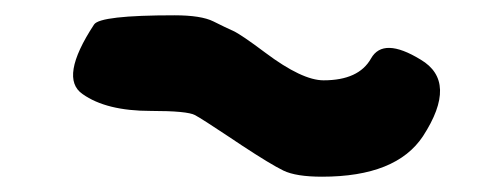

<svg xmlns="http://www.w3.org/2000/svg" viewBox="-20 -503 649 251"><path d="M401 -272Q367 -272 350.5 -280Q334 -288 296 -313L278 -325Q245 -347 235 -352.5Q225 -358 177 -358Q119 -358 88 -380Q57 -401 103 -471Q111 -483 208 -483Q243 -483 259 -475Q275 -467 285 -462.5Q295 -458 327 -434Q375 -398 403 -398Q449 -398 465 -426.5Q481 -455 530 -425Q579 -396 533 -325Q498 -272 401 -272Z"/></svg>

Font: Resource Han Rounded JP Heavy
Style: Regular
Weight: 900
Designer: Cyano Hao (round all glyphs); Ryoko NISHIZUKA 西塚涼子 (kana, bopomofo & ideographs); Paul D. Hunt (Latin, Greek & Cyrillic)
Foundry: Cyano Hao
Version: 0.990